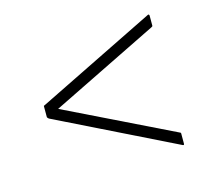

<svg xmlns="http://www.w3.org/2000/svg" viewBox="-63 -550 553 500"><g transform="rotate(-15 213.5 -300.0)"><path d="M54 -282Q53 -283 51.5 -284.5Q50 -286 50 -287V-316Q50 -318 51.5 -318Q53 -318 54 -319L373 -476Q374 -477 375.5 -476Q377 -475 377 -473V-446Q377 -444 375.5 -443.5Q374 -443 373 -442L84 -300L373 -159Q375 -158 376 -157.5Q377 -157 377 -155V-128Q377 -123 373 -125Z"/></g></svg>

Font: Glory Thin
Style: Regular
Weight: 100
Designer: Robert Leuschke
Foundry: Robert Leuschke
Version: Version 1.011